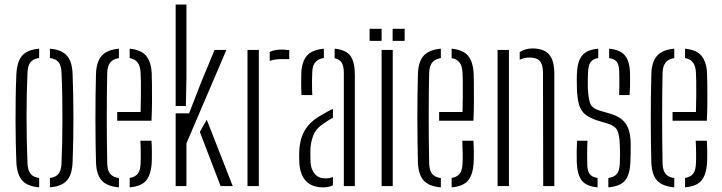

<svg xmlns="http://www.w3.org/2000/svg" viewBox="-20 -820 3180 846"><path d="M52 -108.5Q50.5 -144 49.5 -190.8Q48.5 -237.5 48.5 -289.5Q48.5 -341.5 49.2 -393.2Q50 -445 52 -491Q54.5 -547 77 -574Q99.5 -601 152.5 -605.5V-564.5Q125 -560.5 113.5 -545Q102 -529.5 101 -497Q99 -453 98 -404.5Q97 -356 97 -305.2Q97 -254.5 98 -203.2Q99 -152 101 -102.5Q102 -71 113.8 -55.2Q125.5 -39.5 152.5 -35.5V5.5Q99.5 1 76.8 -26Q54 -53 52 -108.5ZM200 5.5V-35.5Q228 -40 239 -55.5Q250 -71 251 -100.5Q253 -146.5 254 -195.5Q255 -244.5 255 -295.5Q255 -346.5 254.2 -397.8Q253.5 -449 251 -499.5Q250 -530.5 238.5 -545.5Q227 -560.5 200 -564.5V-605.5Q236 -602.5 257.2 -589.5Q278.5 -576.5 288.8 -552.5Q299 -528.5 300 -491Q301.5 -450.5 302.5 -403Q303.5 -355.5 303.5 -305.2Q303.5 -255 302.8 -205Q302 -155 300 -108.5Q299 -71.5 288.8 -47.2Q278.5 -23 257 -10.2Q235.5 2.5 200 5.5Z M403 -103.5Q402 -145 401.2 -193Q400.5 -241 400.5 -292.5Q400.5 -344 401 -395.5Q401.5 -447 403 -495.5Q405 -549 428.8 -575Q452.5 -601 504 -605.5V-564Q476.5 -559.5 465 -543.5Q453.5 -527.5 452.5 -500Q451.5 -454 451 -405Q450.5 -356 450.5 -305.2Q450.5 -254.5 451 -202.8Q451.5 -151 452.5 -99.5Q453.5 -68.5 465.8 -53.8Q478 -39 504 -35.5V5.5Q451 1 428 -25Q405 -51 403 -103.5ZM551.5 5.5V-36Q576 -40 587.2 -54.8Q598.5 -69.5 599.5 -99.5Q600.5 -114.5 600.2 -143.5Q600 -172.5 598.5 -200H647.5Q649 -178.5 649.2 -149Q649.5 -119.5 648.5 -103.5Q645.5 -51 624.2 -25Q603 1 551.5 5.5ZM496.5 -288V-326.5H599.5Q600.5 -360.5 600.8 -396Q601 -431.5 600.8 -459.8Q600.5 -488 599.5 -500Q598 -530 586 -545Q574 -560 551.5 -564V-605.5Q602.5 -600.5 624.2 -573.8Q646 -547 648.5 -496.5Q649 -485.5 649.5 -451.2Q650 -417 649.8 -372.8Q649.5 -328.5 647.5 -288Z M754 0V-320.5H813L868 -461.5L925.5 -600H977.5L801.5 -188.5V0ZM754 -353V-800H801.5V-475.5L799 -353ZM860.5 -239 891 -292.5 1005.5 0H952Z M1070.5 0V-600H1120.5V0ZM1168.5 -551.5V-591Q1188 -601.5 1221.5 -601.5Q1228.5 -601.5 1236.2 -601Q1244 -600.5 1254.5 -599V-559.5H1221.5Q1188.5 -559.5 1168.5 -551.5Z M1299 -100Q1298.5 -115 1298.2 -126.8Q1298 -138.5 1298.5 -153.5Q1300 -187 1309 -215Q1318 -243 1338.5 -267.5Q1359 -292 1397 -313.5Q1408 -320 1420.8 -327Q1433.5 -334 1447 -340.5V-301.5Q1437.5 -296.5 1426.5 -289.5Q1415.5 -282.5 1403 -273.5Q1370 -251.5 1358.8 -219.2Q1347.5 -187 1347.5 -152.5Q1347.5 -138.5 1347.8 -125.8Q1348 -113 1348.5 -103Q1351 -71.5 1367.8 -52.8Q1384.5 -34 1412.5 -34Q1432.5 -34 1447 -40V-3.5Q1429 5.5 1403.5 5.5Q1355 5.5 1328.8 -21.8Q1302.5 -49 1299 -100ZM1308.5 -401Q1307 -429 1307 -452.5Q1307 -476 1307.5 -496.5Q1309.5 -547.5 1331.8 -574Q1354 -600.5 1407 -605.5V-564.5Q1384.5 -561 1370.8 -547.2Q1357 -533.5 1356 -504.5Q1355 -486 1354.8 -466.8Q1354.5 -447.5 1355 -430.5Q1355.5 -413.5 1356 -401ZM1495 0V-499.5Q1495 -528 1486 -543.2Q1477 -558.5 1454.5 -563.5V-605.5Q1505 -600.5 1524.2 -573.5Q1543.5 -546.5 1543.5 -492V0Z M1661.5 0V-600H1710.5V0ZM1710 -640V-693H1763V-640ZM1608.5 -640V-693H1661.5V-640Z M1821.5 -103.5Q1820.5 -145 1819.8 -193Q1819 -241 1819 -292.5Q1819 -344 1819.5 -395.5Q1820 -447 1821.5 -495.5Q1823.5 -549 1847.2 -575Q1871 -601 1922.5 -605.5V-564Q1895 -559.5 1883.5 -543.5Q1872 -527.5 1871 -500Q1870 -454 1869.5 -405Q1869 -356 1869 -305.2Q1869 -254.5 1869.5 -202.8Q1870 -151 1871 -99.5Q1872 -68.5 1884.2 -53.8Q1896.5 -39 1922.5 -35.5V5.5Q1869.5 1 1846.5 -25Q1823.5 -51 1821.5 -103.5ZM1970 5.5V-36Q1994.5 -40 2005.8 -54.8Q2017 -69.5 2018 -99.5Q2019 -114.5 2018.8 -143.5Q2018.5 -172.5 2017 -200H2066Q2067.5 -178.5 2067.8 -149Q2068 -119.5 2067 -103.5Q2064 -51 2042.8 -25Q2021.5 1 1970 5.5ZM1915 -288V-326.5H2018Q2019 -360.5 2019.2 -396Q2019.5 -431.5 2019.2 -459.8Q2019 -488 2018 -500Q2016.5 -530 2004.5 -545Q1992.5 -560 1970 -564V-605.5Q2021 -600.5 2042.8 -573.8Q2064.5 -547 2067 -496.5Q2067.5 -485.5 2068 -451.2Q2068.5 -417 2068.2 -372.8Q2068 -328.5 2066 -288Z M2172.5 0V-600H2222.5V0ZM2373.5 0 2372.5 -501Q2372 -536 2358.5 -551.2Q2345 -566.5 2313 -566.5Q2301 -566.5 2290.2 -564Q2279.5 -561.5 2270 -556.5V-590.5Q2282 -598.5 2296 -602.5Q2310 -606.5 2326.5 -606.5Q2377 -606.5 2399.5 -580Q2422 -553.5 2422.5 -498V0Z M2521.5 -103.5Q2521 -127.5 2521 -149Q2521 -170.5 2522.5 -200H2568.5Q2567 -170 2567.2 -144.2Q2567.5 -118.5 2567.5 -99.5Q2567.5 -68.5 2577.8 -54Q2588 -39.5 2613 -36V5.5Q2563 1 2543.2 -25Q2523.5 -51 2521.5 -103.5ZM2660.5 5.5V-35.5Q2686.5 -39.5 2698.2 -54Q2710 -68.5 2711 -99.5Q2711.5 -115.5 2711.8 -129.5Q2712 -143.5 2711.8 -156.5Q2711.5 -169.5 2711 -182Q2709.5 -225.5 2700.2 -245Q2691 -264.5 2659.5 -275L2612.5 -289Q2577 -300.5 2558 -316.5Q2539 -332.5 2531.2 -359.5Q2523.5 -386.5 2522 -430.5Q2521.5 -452.5 2521.5 -466.2Q2521.5 -480 2522 -496Q2524 -549 2544.8 -575Q2565.5 -601 2616 -605.5V-564.5Q2592.5 -560.5 2582.2 -546Q2572 -531.5 2571 -500Q2570.5 -487.5 2570 -469.5Q2569.5 -451.5 2570 -436Q2571.5 -394.5 2579 -368.8Q2586.5 -343 2621.5 -333L2667 -319.5Q2715.5 -306 2737.2 -275Q2759 -244 2759 -182Q2759 -159 2758.8 -142.8Q2758.5 -126.5 2757.5 -102.5Q2755 -50 2734 -24.5Q2713 1 2660.5 5.5ZM2708 -401Q2709 -419.5 2709 -438Q2709 -456.5 2709 -472.5Q2709 -488.5 2708.5 -501Q2708.5 -531.5 2698.8 -546Q2689 -560.5 2664 -564V-605.5Q2713 -601 2734 -575.2Q2755 -549.5 2756 -495Q2756 -487.5 2756.2 -471Q2756.5 -454.5 2756 -435.8Q2755.5 -417 2754 -401Z M2850 -103.5Q2849 -145 2848.2 -193Q2847.5 -241 2847.5 -292.5Q2847.5 -344 2848 -395.5Q2848.5 -447 2850 -495.5Q2852 -549 2875.8 -575Q2899.5 -601 2951 -605.5V-564Q2923.5 -559.5 2912 -543.5Q2900.5 -527.5 2899.5 -500Q2898.5 -454 2898 -405Q2897.5 -356 2897.5 -305.2Q2897.5 -254.5 2898 -202.8Q2898.5 -151 2899.5 -99.5Q2900.5 -68.5 2912.8 -53.8Q2925 -39 2951 -35.5V5.5Q2898 1 2875 -25Q2852 -51 2850 -103.5ZM2998.5 5.5V-36Q3023 -40 3034.2 -54.8Q3045.5 -69.5 3046.5 -99.5Q3047.5 -114.5 3047.2 -143.5Q3047 -172.5 3045.5 -200H3094.5Q3096 -178.5 3096.2 -149Q3096.5 -119.5 3095.5 -103.5Q3092.5 -51 3071.2 -25Q3050 1 2998.5 5.5ZM2943.5 -288V-326.5H3046.5Q3047.5 -360.5 3047.8 -396Q3048 -431.5 3047.8 -459.8Q3047.5 -488 3046.5 -500Q3045 -530 3033 -545Q3021 -560 2998.5 -564V-605.5Q3049.5 -600.5 3071.2 -573.8Q3093 -547 3095.5 -496.5Q3096 -485.5 3096.5 -451.2Q3097 -417 3096.8 -372.8Q3096.5 -328.5 3094.5 -288Z"/></svg>

Font: Big Shoulders Stencil Text Thin ExtraLight
Style: Regular
Weight: 250
Version: Version 2.001